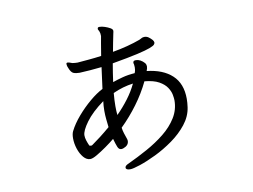

<svg xmlns="http://www.w3.org/2000/svg" viewBox="-73 -677 1146 869"><g transform="rotate(-10 500.0 -242.5)"><path d="M411 -391Q384 -388 358 -386Q332 -384 309 -383Q292 -383 281 -387.5Q270 -392 262 -413Q257 -423 257 -432Q257 -438 263 -438Q269 -438 284 -432Q288 -431 296 -430.5Q304 -430 308 -430Q332 -432 360.5 -434.5Q389 -437 418 -441Q423 -475 427.5 -498.5Q432 -522 433 -529V-533Q433 -543 430 -550Q429 -554 426.5 -557.5Q424 -561 424 -565Q424 -566 426 -570Q428 -572 433 -572Q444 -572 457.5 -567.5Q471 -563 481.5 -557Q492 -551 492 -544Q492 -541 491.5 -538.5Q491 -536 490 -532Q486 -513 482 -492.5Q478 -472 474 -450Q509 -456 541.5 -464.5Q574 -473 601 -483Q606 -485 610 -487.5Q614 -490 618 -491Q621 -492 625 -492Q636 -492 644.5 -486Q653 -480 661 -471Q666 -464 666 -459Q666 -455 662 -450Q658 -445 640 -438Q622 -431 580.5 -421.5Q539 -412 464 -399Q460 -378 457 -356.5Q454 -335 451 -315Q471 -322 497 -329Q523 -336 554 -338Q557 -346 558 -352Q559 -358 559 -364Q559 -368 558.5 -371Q558 -374 558 -377Q558 -379 557 -381Q556 -383 556 -385Q556 -387 558 -391Q560 -395 569 -395Q590 -395 609 -374Q614 -367 614 -359Q614 -350 609 -338Q683 -330 724.5 -291.5Q766 -253 766 -183Q766 -165 763 -144Q757 -103 729 -67.5Q701 -32 661 -3.5Q621 25 579.5 45Q538 65 505 76Q472 87 459 87Q439 87 439 76Q439 67 456 60Q501 39 545.5 14.5Q590 -10 627.5 -40Q665 -70 687.5 -106.5Q710 -143 710 -186Q710 -195 707 -211.5Q704 -228 692.5 -245.5Q681 -263 657 -276.5Q633 -290 591 -294Q566 -242 530.5 -194Q495 -146 453 -105Q455 -91 459 -78.5Q463 -66 468 -52Q470 -46 470 -42Q470 -21 445 -12Q442 -11 439.5 -10.5Q437 -10 435 -10Q424 -10 418.5 -23.5Q413 -37 406 -62Q388 -47 364.5 -30.5Q341 -14 320.5 -2Q300 10 289 10Q272 10 258 -6.5Q244 -23 236 -47.5Q228 -72 228 -96Q228 -116 234 -128Q250 -160 278 -192.5Q306 -225 338 -252Q370 -279 398 -293ZM538 -293Q491 -287 445 -266Q442 -232 442 -206Q442 -194 442.5 -184Q443 -174 444 -165Q473 -194 497.5 -226.5Q522 -259 538 -293ZM395 -118Q393 -135 391 -154.5Q389 -174 389 -194Q389 -217 392 -238Q337 -198 309 -159.5Q281 -121 281 -100Q281 -89 285 -76.5Q289 -64 294 -53Q295 -49 302 -49Q307 -49 309 -51Q325 -62 349 -80.5Q373 -99 395 -118Z"/></g></svg>

Font: QiushuiShotai
Style: Regular
Weight: 600
Designer: Fontworks Inc.
Foundry: Fontworks Inc.
Version: Version 1.250